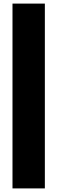

<svg xmlns="http://www.w3.org/2000/svg" viewBox="-20 -828 318 1068"><path d="M49.5 220V-808H229.5V220Z"/></svg>

Font: Encode Sans SemiCondensed SemiCondensed Black
Style: Regular
Weight: 900
Width: 4
Designer: Multiple Designers
Foundry: Impallari Type
Version: Version 3.000; ttfautohint (v1.8.3) -l 8 -r 50 -G 200 -x 14 